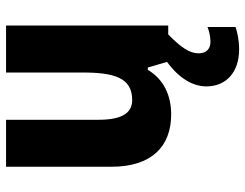

<svg xmlns="http://www.w3.org/2000/svg" viewBox="-110 -530 829 650"><g transform="rotate(-90 305.0 -205.5)"><path d="M449 52C449 21 469 -8 513 -51H543V-600H384V-341C384 -233 366 -173 291 -173C244 -173 224 -212 224 -288V-600H65V-243C65 -107 134 -41 242 -41C306 -41 361 -66 393 -120H401L420 -55C365 -15 337 32 337 78C337 145 385 189 462 189C495 189 519 183 538 177V82C526 87 507 92 488 92C464 92 449 78 449 52Z"/></g></svg>

Font: Noto Sans Tamil UI SemiCondensed ExtraBold
Style: Regular
Weight: 800
Width: 4
Designer: Jelle Bosma - Monotype Design Team
Foundry: Monotype Imaging Inc.
Version: Version 2.004